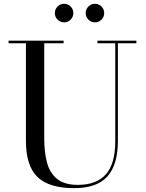

<svg xmlns="http://www.w3.org/2000/svg" viewBox="-20 -961 756 996"><path d="M424.5 -893Q424.5 -913 438.7 -927.2Q452.9 -941.4 472.5 -941.4Q492.5 -941.4 506.5 -927.2Q520.5 -913 520.5 -893Q520.5 -873.4 506.5 -859.2Q492.5 -845 472.5 -845Q452.9 -845 438.7 -859.2Q424.5 -873.4 424.5 -893ZM264.5 -893Q264.5 -913 278.7 -927.2Q292.9 -941.4 312.5 -941.4Q332.5 -941.4 346.5 -927.2Q360.5 -913 360.5 -893Q360.5 -873.4 346.5 -859.2Q332.5 -845 312.5 -845Q292.9 -845 278.7 -859.2Q264.5 -873.4 264.5 -893ZM24.5 -750H310V-736.5H209.5V-240Q209.5 -174 223.2 -120Q237 -66 274.8 -34Q312.5 -2 384.5 -2Q480 -2 529 -56.5Q578 -111 578 -230V-736.5H485.5V-750H687.5V-736.5H591.5V-230Q591.5 -106.5 537.2 -45.8Q483 15 364.5 15Q234.5 15 174.5 -42.8Q114.5 -100.5 114.5 -230V-736.5H24.5Z"/></svg>

Font: Bodoni Moda 16pt
Style: Regular
Weight: 400
Version: Version 2.3